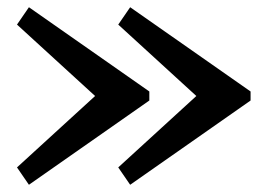

<svg xmlns="http://www.w3.org/2000/svg" viewBox="-20 -653 735 531"><path d="M243 -387.5 27 -585 60 -633 393 -400V-375L60 -142L27 -190ZM523 -387.5 307 -585 340 -633 673 -400V-375L340 -142L307 -190Z"/></svg>

Font: Besley* Condensed Semi
Style: Regular
Weight: 600
Width: 3
Designer: Owen Earl
Foundry: indestructible type*
Version: Version 3.000; ttfautohint (v1.8.3)